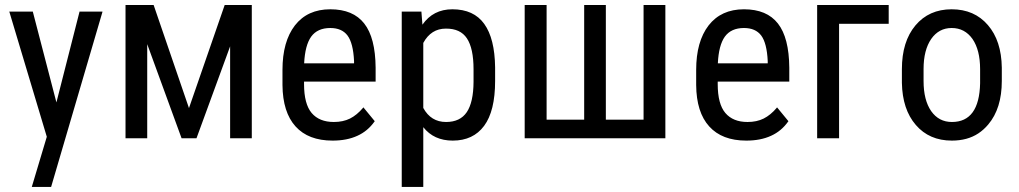

<svg xmlns="http://www.w3.org/2000/svg" viewBox="-20 -548 4037 761"><path d="M106 192.9ZM182.6 192.9ZM182.6 192.9H106L165.5 -5.9L17.6 -499.5L16.6 -502H19H108.9H110.4V-500.5L203.6 -142.1L294.9 -500.5V-502H296.4H383.8H386.2L385.7 -499.5Z M729 -119.6 870.6 -528.3H978V0H892.1V-364.3L758.8 0H699.7L563.5 -373V0H477.5V-528.3H588.9Z M1383.3 -296.9V-306.2Q1379.9 -377 1357.4 -407.2Q1335 -437 1289.1 -437Q1238.3 -437 1213.4 -402.8Q1189 -368.7 1185.5 -296.9ZM1396.5 -9.8Q1355 9.3 1298.3 9.3Q1202.1 9.3 1151.4 -46.9Q1100.6 -103 1099.6 -210.9V-271Q1099.6 -383.3 1148.9 -447.3Q1198.7 -511.2 1289.1 -511.2Q1379.9 -511.2 1423.8 -454.6Q1467.8 -398.4 1468.8 -279.8V-226.6V-224.6H1466.8H1185.1V-214.8Q1185.1 -135.7 1215.3 -100.1Q1245.6 -64.5 1303.2 -64.5Q1339.8 -64.5 1367.2 -78.1Q1394.5 -91.8 1418.9 -120.6L1419.9 -122.6L1421.4 -121.1L1464.4 -68.8L1465.3 -67.9L1464.4 -66.4Q1437.5 -28.3 1396.5 -9.8Z M1856.9 -223.6V-273.4Q1856.9 -356.4 1830.6 -396Q1804.7 -435.1 1747.1 -434.6Q1688.5 -434.6 1657.7 -377.9V-120.1Q1688 -64.5 1748 -64.5Q1803.7 -64.5 1830.1 -103.5Q1856.4 -142.6 1856.9 -223.6ZM1942.4 -281.2V-227.1Q1942.4 -107.9 1898.9 -49.3Q1855.5 9.3 1774.4 9.3Q1699.7 9.3 1657.7 -43.9V190.9V192.9H1655.8H1574.2H1572.3V190.9V-500V-502H1574.2H1648.4H1650.4V-500L1654.3 -450.2Q1696.8 -511.2 1772.9 -511.2Q1857.9 -511.2 1899.4 -453.1Q1940.9 -395.5 1942.4 -281.2Z M2146.5 -528.3V-73.7H2295.4V-528.3H2381.3V-73.7H2530.8V-528.3H2617.2V0H2059.6V-528.3Z M3022.9 -296.9V-306.2Q3019.5 -377 2997.1 -407.2Q2974.6 -437 2928.7 -437Q2877.9 -437 2853 -402.8Q2828.6 -368.7 2825.2 -296.9ZM3036.1 -9.8Q2994.6 9.3 2938 9.3Q2841.8 9.3 2791 -46.9Q2740.2 -103 2739.3 -210.9V-271Q2739.3 -383.3 2788.6 -447.3Q2838.4 -511.2 2928.7 -511.2Q3019.5 -511.2 3063.5 -454.6Q3107.4 -398.4 3108.4 -279.8V-226.6V-224.6H3106.4H2824.7V-214.8Q2824.7 -135.7 2855 -100.1Q2885.3 -64.5 2942.9 -64.5Q2979.5 -64.5 3006.8 -78.1Q3034.2 -91.8 3058.6 -120.6L3059.6 -122.6L3061 -121.1L3104 -68.8L3105 -67.9L3104 -66.4Q3077.1 -28.3 3036.1 -9.8Z M3502.4 -453.6H3305.7V0H3218.8V-528.3H3502.4Z M3640.6 -274.4V-227.1Q3640.6 -150.9 3670.9 -107.4Q3701.2 -64.5 3752.9 -64.5Q3861.3 -64.5 3864.7 -217.8V-273.9Q3864.7 -349.6 3834.5 -393.6Q3803.7 -437 3752 -437Q3701.2 -437 3670.9 -393.6Q3640.6 -349.6 3640.6 -274.4ZM3554.7 -219.7V-273.9Q3554.7 -383.3 3608.4 -447.3Q3662.1 -511.2 3752 -511.2Q3841.8 -511.2 3895.5 -448.7Q3949.2 -386.7 3950.7 -279.8V-227.1Q3950.7 -118.2 3897 -54.7Q3879.4 -33.7 3857.7 -19.3Q3835.9 -4.9 3809.6 2.2Q3783.2 9.3 3752.9 9.3Q3663.1 9.3 3609.9 -52.7Q3556.6 -114.3 3554.7 -219.7Z"/></svg>

Font: MAUL Condensed
Style: Condensed Regular
Weight: 400
Designer: MAUL
Version: Version 1.0; 2020; ttfautohint (v1.8.3)